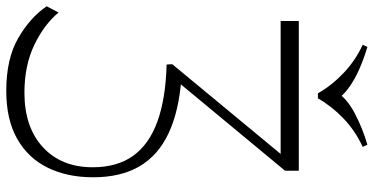

<svg xmlns="http://www.w3.org/2000/svg" viewBox="-314 -679 1193 613"><g transform="rotate(90 282.5 -372.5)"><path d="M266 204Q164 204 98 166Q32 128 -4 75L16 37Q54 83 119.5 114.5Q185 146 272 146Q382 146 446 87Q510 28 510 -72Q510 -150 473.5 -201Q437 -252 364 -278.5Q291 -305 182 -308L181 -326L489 -698L506 -672H43V-730H521V-686L216 -318L228 -355Q332 -347 402 -314Q472 -281 507 -221.5Q542 -162 542 -73Q542 9 511.5 71.5Q481 134 419.5 169Q358 204 266 204ZM438 -949 445 -934Q393 -910 354 -872.5Q315 -835 290 -791H274Q249 -835 209 -873Q169 -911 119 -934L126 -949Q163 -938 197 -923Q231 -908 257 -889Q283 -870 296 -848H268Q289 -883 337.5 -908.5Q386 -934 438 -949Z"/></g></svg>

Font: Savate ExtraLight
Style: Regular
Weight: 200
Designer: Max Esnée
Foundry: Plomb Type
Version: Version 2.000